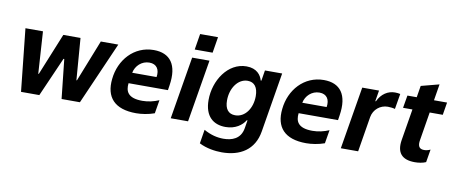

<svg xmlns="http://www.w3.org/2000/svg" viewBox="-79 -1098 3904 1651"><g transform="rotate(10 1873.0 -272.5)"><path d="M122.5 0H282.3L432.9 -343H439.6L476.6 0H636.7L875.7 -545.5H723L578.8 -181.1H574.2L545.8 -545.5H395.6L246.4 -179H241.5L218 -545.5H65Z M1185.4 -552.6C1013.1 -552.6 891.7 -414.1 875 -245.4C857.6 -85.9 937.9 9.2 1127.8 9.2C1174.7 9.2 1234.4 0.7 1287.6 -18.5L1307.2 -136C1262.1 -116.8 1213.8 -105.1 1162.3 -105.1C1035.5 -105.1 1011.7 -163 1020.2 -234H1364L1370.4 -275.6C1399.9 -460.9 1328.1 -552.6 1185.4 -552.6ZM1248.2 -327.8H1035.5C1047.6 -389.6 1099.8 -439.6 1166.5 -439.6C1231.9 -439.6 1258.9 -392.8 1248.2 -327.8Z M1552.9 -757.1 1530.2 -617.9H1686.4L1709.2 -757.1ZM1429.7 0H1581L1671.9 -545.5H1520.6Z M1911.9 212.4C2071.4 212.4 2193.2 139.9 2220.2 -24.1L2306.5 -545.5H2156.2L2141.3 -453.8H2135.3C2123.2 -498.2 2086.3 -552.6 1995 -552.6C1832.7 -552.6 1722.7 -382.1 1722.7 -211.6C1722.7 -68.5 1800.1 -7.8 1905.5 -7.8C1992.5 -7.8 2049.4 -51.5 2076.7 -96.6H2083.1L2071.4 -26.3C2055.4 70.7 1977.6 94.8 1905.5 94.8C1850.5 94.8 1794 81.3 1733.7 47.2L1713.8 168.7C1777.3 201.7 1854 212.4 1911.9 212.4ZM1970.2 -121.4C1910.9 -121.4 1879.3 -161.2 1879.6 -235.8C1879.3 -340.6 1940.7 -432.2 2026.3 -432.2C2084.9 -432.2 2116.8 -390.3 2116.8 -313.6C2116.8 -209.5 2057.9 -121.4 1970.2 -121.4Z M2670.5 -552.6C2498.2 -552.6 2376.8 -414.1 2360.1 -245.4C2342.7 -85.9 2422.9 9.2 2612.9 9.2C2659.8 9.2 2719.5 0.7 2772.7 -18.5L2792.3 -136C2747.2 -116.8 2698.9 -105.1 2647.4 -105.1C2520.6 -105.1 2496.8 -163 2505.3 -234H2849.1L2855.5 -275.6C2884.9 -460.9 2813.2 -552.6 2670.5 -552.6ZM2733.3 -327.8H2520.6C2532.7 -389.6 2584.9 -439.6 2651.6 -439.6C2717 -439.6 2744 -392.8 2733.3 -327.8Z M2914.8 0H3066.1L3116.8 -308.6C3128.9 -375.7 3185.4 -421.9 3251.4 -421.9C3273.1 -421.9 3301.1 -418.3 3314.3 -413.7L3337 -548.3C3323.9 -551.5 3305.8 -553.3 3290.5 -553.3C3229.4 -553.3 3173.3 -517.8 3142 -450.3H3136.4L3152.3 -545.5H3005.7Z M3614 -435.4H3728.3L3746.4 -545.5H3632.1L3655.5 -688.2L3498.2 -647L3481.5 -545.5H3400.2L3381.4 -435.4H3463.4L3418 -160.9C3399.9 -50.8 3446 7.8 3561.1 7.8C3593.8 7.8 3629.3 2.8 3658 -9.9L3676.8 -122.5C3658 -113.6 3639.6 -109.4 3621.4 -109.4C3572.4 -109.4 3566.4 -144.9 3573.2 -186.1Z"/></g></svg>

Font: TID UI
Style: Bold Italic
Weight: 700
Italic angle: -9.39999°
Designer: The TID Project Authors
Foundry: Bakken & Bæck
Version: Version 1.001;hotconv 1.0.109;makeotfexe 2.5.65596